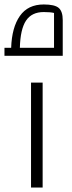

<svg xmlns="http://www.w3.org/2000/svg" viewBox="-28 -840 321 860"><path d="M111 -470H163V0H111ZM253 -750V-590H-8V-626H22Q25 -717 61 -768.5Q97 -820 168 -820Q217 -820 235 -804.5Q253 -789 253 -750ZM214 -626V-782Q198 -786 168 -786Q114 -786 88.5 -747.5Q63 -709 61 -626Z"/></svg>

Font: Changa ExtraLight
Style: Regular
Weight: 275
Designer: Eduardo Rodriguez Tunni
Foundry: Eduardo Rodriguez Tunni
Version: Version 2.002; ttfautohint (v1.5) -l 8 -r 50 -G 200 -x 14 -H